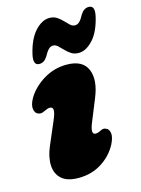

<svg xmlns="http://www.w3.org/2000/svg" viewBox="-108 -751 609 827"><g transform="rotate(-15 196.0 -338.0)"><path d="M259 -153Q269 -153 282 -160Q296 -168 307.5 -161.5Q320 -157 323 -138.5Q326 -120 311 -90Q286.5 -44 241.5 -15.8Q196.5 12.5 139 12.5Q88.5 12.5 63.5 -10Q38.5 -32.5 36.8 -70Q35 -107.5 54 -152L98 -255Q111.5 -286.5 110.2 -299.2Q109 -312 95.5 -312Q87 -312 70.5 -304Q54 -295 41.5 -301Q28 -305.5 24.8 -324.5Q21.5 -343.5 37.5 -372Q63 -414.5 110.2 -443.5Q157.5 -472.5 213.5 -472.5Q285 -472.5 305.5 -424Q326 -375.5 295 -300.5L256 -204.5Q234.5 -153 259 -153ZM278.4 -507.5Q259 -507.5 245.3 -516.5Q231.6 -525.5 220.5 -537.2Q209.5 -549 199.6 -558Q189.7 -567 178.9 -567Q167.7 -567 158.4 -557.8Q149.2 -548.5 138.9 -529.5Q124.5 -505.5 102.4 -505.5Q72.3 -505.5 84.4 -556Q99.7 -619.5 130.5 -652.8Q161.4 -686 194.2 -686Q213.1 -686 227.1 -677Q241 -668 251.8 -656.2Q262.6 -644.5 272.5 -635.5Q282.4 -626.5 293.7 -626.5Q305.4 -626.5 314.6 -636Q323.8 -645.5 333.7 -664.5Q348.6 -688 370.2 -688Q400.3 -688 388.2 -638Q372.9 -573.5 341.8 -540.5Q310.8 -507.5 278.4 -507.5Z"/></g></svg>

Font: Fraunces 72pt SuperSoft Black
Style: Italic
Weight: 900
Italic angle: -16°
Version: Version 1.000;[b76b70a41]